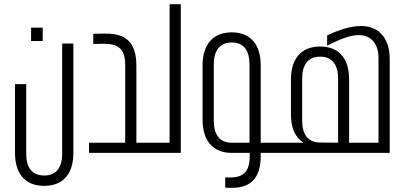

<svg xmlns="http://www.w3.org/2000/svg" viewBox="-20 -723 1914 908"><path d="M127 -592V-529H182V-592ZM274 -517V4C274 66 249 107 189 107C129 107 104 66 104 4V-325H51V1C51 92 94 156 189 156C284 156 327 92 327 1V-517Z M698 0C700 0 701 -1 701 -3V-45C701 -47 700 -48 698 -48H625V-412C625 -530 568 -564 481 -564C467 -564 444 -564 421 -563V-515C432 -515 459 -516 471 -516C538 -516 572 -494 572 -415V-48H401V0Z M782 -703V-48H696C693 -48 691 -47 691 -44V-5C691 -2 693 0 696 0H835V-703Z M1076 -570C982 -570 938 -506 938 -415V-155C938 -64 982 0 1076 0H1161V16C1161 86 1132 113 1080 116C1069 116 1057 117 1045 116V164C1060 166 1072 165 1087 165C1161 162 1213 124 1213 13V0H1287C1289 0 1290 -1 1290 -3V-45C1290 -47 1289 -48 1287 -48H1213V-415C1213 -506 1170 -570 1076 -570ZM1160 -48H1076C1016 -48 991 -90 991 -152V-418C991 -480 1016 -522 1076 -522C1136 -522 1160 -480 1160 -418Z M1283 -48C1281 -48 1280 -47 1280 -45V-3C1280 -1 1281 0 1283 0H1823V-445C1823 -537 1776 -600 1687 -600C1641 -600 1583 -583 1527 -555V-507C1597 -543 1642 -557 1676 -557C1738 -557 1770 -513 1770 -449V-48H1631V-348C1631 -438 1590 -503 1494 -503C1400 -503 1356 -440 1356 -348V-181C1356 -122 1374 -73 1416 -48ZM1579 -48 1494 -49C1434 -49 1409 -90 1409 -152V-351C1409 -413 1434 -455 1494 -455C1554 -455 1579 -413 1579 -351Z"/></svg>

Font: Modon Arabic
Style: Regular
Weight: 400
Designer: Ahmedzaza
Foundry: Ahmedzaza
Version: Version 2.010